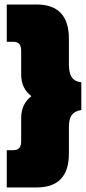

<svg xmlns="http://www.w3.org/2000/svg" viewBox="-20 -721 378 845"><path d="M9.8 104V-60.1H39.1Q73.2 -60.1 73.2 -98.1V-202.1Q73.2 -262.7 118.2 -297.9Q73.2 -331.5 73.2 -393.1V-498Q73.2 -537.1 39.1 -537.1H9.8V-701.2H141.1Q283.2 -701.2 283.2 -550.8V-439Q283.2 -400.4 295.7 -381.3Q308.1 -362.3 337.9 -358.9V-236.8Q309.1 -232.4 296.1 -215.1Q283.2 -197.8 283.2 -162.1V-44.9Q283.2 104 141.1 104Z"/></svg>

Font: Kanit ExtraBold
Style: Regular
Weight: 800
Designer: Katatrad Team
Foundry: CadsonDemak
Version: Version 1.000;PS 001.000;hotconv 1.0.88;makeotf.lib2.5.64775